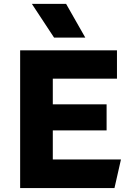

<svg xmlns="http://www.w3.org/2000/svg" viewBox="-20 -956 675 976"><path d="M82.4 0V-700H574.6V-556H248.4V-425.8H521.9V-293H248.4V-145.5H594.9L561.9 0ZM254.9 -764.8 141.9 -936.5H315.9L413.6 -764.8Z"/></svg>

Font: Geologica-Sharp
Style: Regular
Weight: 100
Designer: Sindre Bremnes, Frode Helland
Foundry: Monokrom Skriftforlag AS
Version: Version 1.010;gftools[0.9.28]